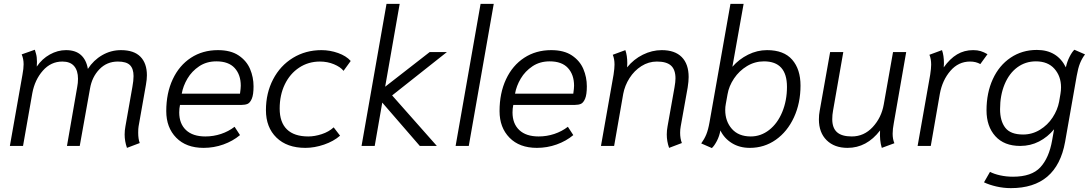

<svg xmlns="http://www.w3.org/2000/svg" viewBox="-20 -754 5634 992"><path d="M624 -59Q624 -80 628 -101L664 -305Q670 -337 670 -361Q670 -399 651.5 -417.5Q633 -436 589 -436Q532 -436 493.5 -396Q455 -356 445 -296L392 0H326L379 -305Q383 -325 383 -347Q383 -389 363 -412.5Q343 -436 302 -436Q243 -436 201.5 -389Q160 -342 147 -273L99 0H31L96 -368Q102 -400 102 -422Q102 -450 92 -473L160 -497Q161 -493 166 -476.5Q171 -460 171 -434Q171 -419 170 -410Q197 -450 237.5 -472.5Q278 -495 321 -495Q370 -495 398 -470Q426 -445 434 -398Q463 -443 508 -469Q553 -495 605 -495Q672 -495 705.5 -461Q739 -427 739 -365Q739 -344 734 -316L696 -101Q694 -90 694 -68Q694 -36 702 -15L636 10Q624 -24 624 -59Z M839 -180Q839 -273 872.5 -344.5Q906 -416 966.5 -455.5Q1027 -495 1106 -495Q1172 -495 1213 -467.5Q1254 -440 1272 -397.5Q1290 -355 1290 -308Q1290 -265 1281 -244Q1272 -223 1259.5 -217.5Q1247 -212 1229 -212H910Q906 -193 906 -173Q906 -115 941 -82Q976 -49 1041 -49Q1083 -49 1122 -62Q1161 -75 1192 -99L1220 -56Q1183 -25 1134 -7.5Q1085 10 1032 10Q942 10 890.5 -42.5Q839 -95 839 -180ZM1220 -270Q1224 -298 1224 -311Q1224 -368 1192.5 -402.5Q1161 -437 1098 -437Q1047 -437 1009 -411.5Q971 -386 948.5 -348Q926 -310 919 -270Z M1354 -185Q1354 -273 1391 -344Q1428 -415 1493.5 -455Q1559 -495 1641 -495Q1685 -495 1727 -480Q1769 -465 1792 -439L1755 -388Q1739 -408 1705.5 -422Q1672 -436 1633 -436Q1573 -436 1525.5 -404.5Q1478 -373 1451.5 -318Q1425 -263 1425 -193Q1425 -122 1462.5 -85.5Q1500 -49 1573 -49Q1606 -49 1642.5 -61Q1679 -73 1704 -96L1737 -53Q1704 -24 1654.5 -7Q1605 10 1558 10Q1463 10 1408.5 -43Q1354 -96 1354 -185Z M1977 -734H2045L1970 -306L2200 -485H2289L2006 -261L2237 0H2149L1955 -224L1916 0H1848Z M2463 -734H2531L2402 0H2334Z M2561 -180Q2561 -273 2594.5 -344.5Q2628 -416 2688.5 -455.5Q2749 -495 2828 -495Q2894 -495 2935 -467.5Q2976 -440 2994 -397.5Q3012 -355 3012 -308Q3012 -265 3003 -244Q2994 -223 2981.5 -217.5Q2969 -212 2951 -212H2632Q2628 -193 2628 -173Q2628 -115 2663 -82Q2698 -49 2763 -49Q2805 -49 2844 -62Q2883 -75 2914 -99L2942 -56Q2905 -25 2856 -7.5Q2807 10 2754 10Q2664 10 2612.5 -42.5Q2561 -95 2561 -180ZM2942 -270Q2946 -298 2946 -311Q2946 -368 2914.5 -402.5Q2883 -437 2820 -437Q2769 -437 2731 -411.5Q2693 -386 2670.5 -348Q2648 -310 2641 -270Z M3425 -59Q3425 -80 3429 -101L3465 -303Q3470 -331 3470 -349Q3470 -394 3447 -415Q3424 -436 3374 -436Q3331 -436 3294 -412.5Q3257 -389 3232.5 -350.5Q3208 -312 3200 -269L3153 0H3085L3150 -368Q3155 -401 3155 -420Q3155 -450 3146 -471L3211 -495Q3221 -467 3221 -427Q3221 -413 3220 -406Q3254 -448 3301.5 -471.5Q3349 -495 3399 -495Q3467 -495 3502.5 -459Q3538 -423 3538 -356Q3538 -334 3533 -302L3497 -101Q3494 -85 3494 -68Q3494 -38 3503 -15L3437 10Q3425 -24 3425 -59Z M3603 -13Q3619 -35 3629 -59Q3639 -83 3646 -123L3754 -734H3822L3764 -409Q3798 -448 3845 -471.5Q3892 -495 3943 -495Q4030 -495 4073 -445.5Q4116 -396 4116 -312Q4116 -221 4082 -147.5Q4048 -74 3988.5 -32Q3929 10 3854 10Q3801 10 3761.5 -14.5Q3722 -39 3702 -80Q3697 -51 3684 -26Q3671 -1 3658 11ZM4046 -305Q4046 -437 3927 -437Q3880 -437 3839.5 -412.5Q3799 -388 3772.5 -348.5Q3746 -309 3739 -267L3730 -217Q3727 -202 3727 -186Q3727 -127 3761.5 -88Q3796 -49 3859 -49Q3911 -49 3954 -82.5Q3997 -116 4021.5 -175Q4046 -234 4046 -305Z M4211 -137Q4211 -161 4215 -181L4269 -485H4337L4284 -182Q4280 -161 4280 -138Q4280 -93 4304.5 -71Q4329 -49 4381 -49Q4444 -49 4489 -97.5Q4534 -146 4546 -214L4594 -485H4662L4598 -118Q4592 -87 4592 -63Q4592 -35 4601 -14L4536 10Q4524 -27 4527 -80Q4458 10 4359 10Q4291 10 4251 -29.5Q4211 -69 4211 -137Z M4786 -368Q4791 -401 4791 -420Q4791 -450 4782 -471L4847 -495Q4857 -467 4857 -427Q4857 -413 4856 -406Q4888 -451 4925 -473Q4962 -495 5008 -495Q5030 -495 5046.5 -490Q5063 -485 5082 -474L5045 -423Q5022 -436 4992 -436Q4932 -436 4890.5 -388Q4849 -340 4836 -270L4789 0H4721Z M5064 188 5095 134Q5116 145 5147.5 152Q5179 159 5214 159Q5310 159 5355 110.5Q5400 62 5416 -29L5426 -86Q5393 -46 5348.5 -23Q5304 0 5251 0Q5168 0 5122.5 -50.5Q5077 -101 5077 -184Q5077 -274 5109.5 -345Q5142 -416 5201.5 -456Q5261 -496 5337 -496Q5442 -496 5487 -406Q5493 -435 5506 -460.5Q5519 -486 5531 -497L5586 -473Q5570 -452 5560 -427Q5550 -402 5543 -362L5483 -21Q5440 218 5203 218Q5165 218 5128 209.5Q5091 201 5064 188ZM5452 -228 5459 -269Q5462 -286 5462 -303Q5462 -360 5428 -398.5Q5394 -437 5332 -437Q5278 -437 5236 -406Q5194 -375 5170.5 -318.5Q5147 -262 5147 -190Q5147 -129 5174 -94Q5201 -59 5266 -59Q5313 -59 5353 -83.5Q5393 -108 5418.5 -147Q5444 -186 5452 -228Z"/></svg>

Font: Niramit Light
Style: Italic
Weight: 300
Italic angle: -10°
Designer: Katatrad Aksorn Co.,Ltd.
Foundry: Cadson Demak Co.,Ltd.
Version: Version 1.000; ttfautohint (v1.6)